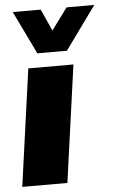

<svg xmlns="http://www.w3.org/2000/svg" viewBox="-54 -798 498 835"><g transform="rotate(-5 195.0 -380.5)"><path d="M9 0 80 -511H277L206 0ZM390 -761 254 -573H125L34 -761H156L227 -604H153L269 -761Z"/></g></svg>

Font: Chivo Medium Black
Style: Italic
Weight: 900
Italic angle: -8.05°
Version: Version 2.002